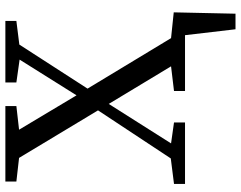

<svg xmlns="http://www.w3.org/2000/svg" viewBox="-111 -598 897 715"><g transform="rotate(-90 337.5 -240.5)"><path d="M19 -628V-669H300V-628L212 -618L340 -404L473 -616L388 -628V-669H617V-628L529 -617L365 -363L553 -52L649 -42L644 188H586L564 0H356V-41L448 -52L308 -284L161 -52L239 -41V0H10V-41L105 -53L284 -324L107 -618Z"/></g></svg>

Font: Source Serif Pro
Style: Regular
Weight: 400
Designer: Frank Grießhammer
Foundry: Adobe Systems Incorporated
Version: Version 3.001;hotconv 1.0.111;makeotfexe 2.5.65597